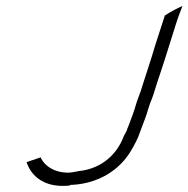

<svg xmlns="http://www.w3.org/2000/svg" viewBox="-20 -623 631 643"><path d="M69 -80C84 -34 127 5 206 -1H207C211 -1 214 -2 218 -4H223C309 -9 381 -52 421 -122C432 -141 441 -158 448 -178C458 -207 470 -233 478 -263C483 -280 490 -294 494 -307C509 -357 527 -406 542 -456L565 -529C573 -556 582 -580 591 -603C571 -594 552 -584 532 -571L500 -472C485 -420 467 -369 452 -320C447 -305 440 -289 436 -275C429 -250 420 -227 411 -203C409 -198 407 -193 406 -191L405 -187C401 -178 397 -172 395 -168C368 -95 308 -56 243 -50C235 -48 223 -46 214 -45H213C164 -43 129 -67 116 -96Z"/></svg>

Font: SolarCharger
Style: 152
Weight: 100
Designer: Mew Too
Foundry: Cannot Into Space Fonts/KineticPlasma Fonts
Version: Version 1.100